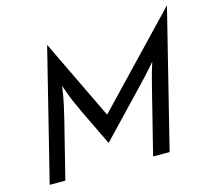

<svg xmlns="http://www.w3.org/2000/svg" viewBox="-97 -776 969 889"><g transform="rotate(-15 387.5 -331.0)"><path d="M35.4 0 191.7 -629.2 376.4 -245.1 775 -662.5 611.1 -2.8H531.9L607.6 -305.6Q613.9 -331.2 621.9 -361.1Q629.9 -391 641.7 -427.8Q614.6 -395.8 591 -370.8Q567.4 -345.8 547.2 -324.3L349.3 -116.7L265.3 -291Q252.8 -317.4 238.5 -350.3Q224.3 -383.3 209.7 -427.8Q202.8 -378.5 194.4 -340.6Q186.1 -302.8 178.5 -272.2L110.4 0Z"/></g></svg>

Font: Afacad
Style: Italic
Weight: 400
Italic angle: -14°
Designer: Kristian Moeller
Foundry: Dicotype
Version: Version 1.000